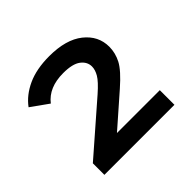

<svg xmlns="http://www.w3.org/2000/svg" viewBox="-115 -868 659 659"><g transform="rotate(-45 215.0 -538.0)"><path d="M44 -327V-383L223 -539Q256 -568 266.5 -586Q277 -604 277 -620Q277 -643 256.5 -658.5Q236 -674 191 -674Q121 -674 87 -630L24 -675Q49 -709 92.5 -729Q136 -749 198 -749Q279 -749 323 -714Q367 -679 367 -626Q367 -596 352.5 -568Q338 -540 290 -498L176 -398H384V-327Z"/></g></svg>

Font: Montserrat SemiBold
Style: Regular
Weight: 600
Designer: Julieta Ulanovsky
Foundry: Julieta Ulanovsky
Version: Version 9.000; ttfautohint (v1.8.4.7-5d5b)